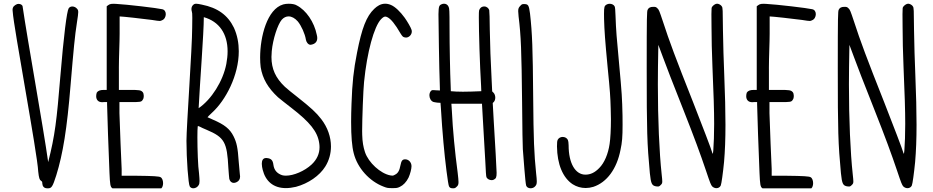

<svg xmlns="http://www.w3.org/2000/svg" viewBox="-20 -820 5053 1040"><path d="M241 58C213 -140 130 -597 102 -788C97 -797 85 -801 73 -798C60.1 -792 48 -785.2 48 -766.3C48 -763.2 48.3 -759.8 49 -756C53 -678 183 14 187 109C191 145 194 154 203 160C208 163 209 165 209 173C210 189 218 200 236 200C237.3 200.1 238.6 200.1 239.9 200.1C259.6 200.1 265.2 191.1 285 129C321 13 343 -123 362 -356C379 -557 385 -623 397 -700C401.5 -729 403.8 -744.8 403.8 -754.5C403.8 -764.2 401.5 -768 397 -773C390.2 -780.9 380.6 -784.9 371.7 -784.9C363.7 -784.9 356.3 -781.6 352 -775C342 -760 325 -625 307 -408C287 -166 278 -87 241 58Z M859 -770C835 -776 667 -796 608 -799C602.6 -799.3 598 -799.5 594 -799.5C574 -799.5 570.5 -795.2 558 -786V-333H542C522 -333 510 -328 504 -318C502 -311.4 501 -305.1 501 -299.1C501 -280.4 511.3 -266.4 533.5 -266.4C536.1 -266.4 539 -266.6 542 -267H560V-256C560 -226 569 22 573 116C576 180 577 192 589 200H854C860.3 194.1 863.4 183.2 863.4 172.2C863.4 158.7 858.8 144.9 850 140C842 135 811 133 720 132H639V96C637 51 629 -129 627 -207V-267H682C742 -267 746 -267 754 -281C757.3 -285.6 758.8 -292.9 758.8 -300.1C758.8 -308.4 756.7 -316.7 753 -321C743 -332 735 -333 679 -333H624V-438C623.9 -443.3 623.9 -448.8 623.9 -454.5C623.9 -511.9 628 -589.7 628 -637V-731C642 -731 759 -718 803 -712C826.8 -708.2 838.1 -706.5 844.8 -706.5C850.4 -706.5 852.9 -707.7 857 -710C870.3 -714.3 878 -729.3 878 -743.3C878 -755.7 872.1 -767.2 859 -770Z M1247 -670C1214 -738 1159 -778 1073 -795C1058.6 -798.2 1049.3 -799.7 1042.6 -799.7C1034.5 -799.7 1030.4 -797.4 1026 -793C1019.9 -787.6 1017 -779.5 1017 -770.7C1017 -766.5 1017.7 -762.2 1019 -758C1020.9 -752.3 1021.6 -745 1021.6 -723.6C1021.6 -711.2 1021.4 -694.2 1021 -670C1021 -562 990 -135 990 -57C990 41 1000 178 1008 190C1012.2 196.8 1019.5 199.9 1027.3 199.9C1038 199.9 1049.6 194 1056 183C1059.3 177.5 1060.8 172 1060.8 160.6C1060.8 151.4 1059.8 138.2 1058 118C1052.4 82.9 1049.2 -12.2 1049.2 -76.6C1049.2 -103.9 1049.8 -125.7 1051 -135C1052 -138 1053 -138 1062 -134C1067 -131 1084 -123 1099 -117C1196 -76 1210 -50 1217 90C1219 117 1221 144 1222 149C1225.6 162.7 1234.4 170.7 1246.2 170.7C1250.7 170.7 1255.7 169.5 1261 167C1273 161.4 1280.5 152 1280.5 135.7C1280.5 131.6 1280 127 1279 122C1278 112 1275 82 1273 55C1268 -20 1262 -48 1245 -82C1225 -122 1196 -145 1133 -172C1118 -179 1105 -185 1104 -185C1104 -186 1115 -197 1130 -211C1202 -277 1273.4 -411.1 1273.4 -542.3C1273.4 -586.1 1265.5 -629.5 1247 -670ZM1084 -727C1167.5 -703.3 1212.8 -637.3 1212.8 -541.8C1212.8 -520.6 1210.5 -498 1206 -474C1188 -380 1125 -281 1056 -234C1063 -376 1084 -639 1084 -727Z M1403 100C1418.3 160.5 1459.7 198.9 1528.6 198.9C1545.1 198.9 1563.3 196.6 1583 192C1650 174 1711 132 1742 82C1762.6 49 1772.7 11.5 1772.7 -26.8C1772.7 -77.6 1754.8 -129.9 1720 -175C1693 -210 1665 -236 1589 -296C1564 -315 1534 -340 1523 -350C1472.9 -397.6 1450.4 -446.6 1450.4 -511.4C1450.4 -521.5 1450.9 -532 1452 -543C1458 -608 1484 -687 1506 -713C1516.8 -725.1 1529.6 -731.2 1543.1 -731.2C1559.6 -731.2 1577.1 -722.1 1593 -704C1612 -681 1632 -637 1637 -605C1638.8 -593.3 1648.8 -577.4 1661.7 -577.4C1663.1 -577.4 1664.6 -577.6 1666 -578C1684.6 -581.2 1698.5 -592.3 1698.5 -613.7C1698.5 -618.9 1697.7 -624.6 1696 -631C1682 -701 1638 -765 1587 -791C1578.1 -796.9 1560.7 -799.7 1544 -799.7C1532.7 -799.7 1521.7 -798.4 1514 -796C1427.1 -771 1389 -622.4 1389 -508.2C1389 -489.7 1390 -472 1392 -456C1402 -394 1432 -343 1486 -293C1497 -284 1529 -258 1558 -236C1659 -158 1700 -107 1709 -45C1710.2 -37.5 1710.8 -30.1 1710.8 -22.9C1710.8 12.9 1696.3 44.4 1668 71C1629.8 106.6 1570.8 131.5 1528.7 131.5C1521.2 131.5 1514.2 130.7 1508 129C1482 120 1465 103 1461 73C1458 48 1449 38 1424 36C1423.2 36 1422.4 35.9 1421.7 35.9C1403.6 35.9 1398.1 50.1 1398.1 67.1C1398.1 77.8 1400.4 89.8 1403 100Z M2007 -772C1965 -732 1940 -668 1914 -535C1895 -439 1888 -372 1884 -258C1882.6 -221.9 1881.9 -188.9 1881.9 -159.1C1881.9 -81.6 1886.6 -25.4 1896 10C1916 90 1981 162 2058 191C2076 198 2080 199 2105 199C2130 199 2133 198 2146 192C2165 183 2181 166 2193 142C2202 122 2209 95 2209 80C2209 60 2194 43 2175 43C2160 43 2154 50 2149 76C2144 104 2135 119 2120 126C2110 132 2108 132 2094 130C2041 120 1976 61 1957 4C1948 -23 1943 -52 1942 -89C1941.8 -93.8 1941.6 -100.9 1941.6 -109.8C1941.6 -175 1947.6 -335.5 1952 -376C1968 -538 2006 -676 2044 -716C2053.9 -725.9 2060.3 -730.1 2067 -730.1C2070.4 -730.1 2073.9 -729 2078 -727C2097 -718 2120 -690 2150 -638C2159 -624 2162 -620 2170 -618C2173 -617 2176 -616.5 2178.9 -616.5C2195.6 -616.5 2210.6 -632 2210.6 -649.4C2210.6 -652.5 2210.1 -655.8 2209 -659C2206 -670 2187 -703 2172 -724C2148 -757 2121 -783 2098 -793C2086.6 -797.9 2076 -799.9 2066.3 -799.9C2042 -799.9 2022.7 -787 2007 -772Z M2372 -797C2358 -791 2356 -785 2355 -743C2355 -704 2359 -436 2362 -368L2363 -330L2341 -331C2320 -333 2319 -332 2314 -327C2308.5 -320.8 2306 -312.3 2306 -303.7C2306 -288.6 2313.7 -273.1 2327 -268C2330 -267 2340 -265 2349 -264L2366 -263L2368 -237C2371 -187 2378 -85 2382 -48C2391 55 2407 180 2412 189C2416 197 2421 200 2434 200C2442 200 2446 199 2452 193C2460.2 186 2463.6 181.3 2463.6 166.5C2463.6 155.9 2461.9 140.3 2459 115C2444 1 2433 -109 2427 -229L2425 -258H2591V-253C2591 -251 2594 -196 2598 -131C2602 -67 2607 19 2609 59C2611 107 2613 135 2615 140C2619.4 149.5 2631.7 155.8 2643.1 155.8C2647.4 155.8 2651.5 154.9 2655 153C2667 147 2670 140 2670 116C2669 91 2663 -33 2654 -172L2649 -262L2655 -268C2660.1 -273.6 2662.7 -282.3 2662.7 -291.1C2662.7 -301.2 2659.4 -311.6 2653 -318L2646 -325L2643 -388C2637 -502 2635 -564 2633 -661C2633 -714 2631 -761 2630 -765C2627 -775 2617 -785 2603 -785C2588 -785 2578 -775 2575 -763C2574.1 -760 2573.7 -746.1 2573.7 -724.6C2573.7 -647 2578.9 -470.5 2586 -353L2587 -326L2533 -324C2518.5 -323.5 2502 -323.2 2487.1 -323.2C2472.2 -323.2 2459 -323.5 2451 -324L2422 -326L2421 -358C2418 -423 2415 -572 2415 -672C2415 -766 2414 -774 2410 -783C2405.7 -793.8 2396.2 -799.9 2385.3 -799.9C2381 -799.9 2376.5 -799 2372 -797Z M2798 -788C2790 -780 2786.9 -773.8 2786.9 -759.6C2786.9 -752.4 2787.7 -743.3 2789 -731C2802 -626 2805 -546 2808 -266C2809 -133 2811 -19 2812 -12C2816 35 2825 168 2830 185C2833.3 195 2843.5 199.8 2854.1 199.8C2862.5 199.8 2871.2 196.8 2877 191C2884.4 183.6 2887.6 178.1 2887.6 162.7C2887.6 153.1 2886.3 139.5 2884 119C2873 10 2870 -58 2868 -300C2866 -553 2863 -641 2851 -746C2845 -791 2842 -798 2819 -798C2808 -798 2806 -797 2798 -788Z M3265 -795C3254.3 -788.4 3251.7 -783.2 3251.7 -745.5C3251.7 -737.5 3251.8 -728.1 3252 -717C3254 -651 3257 -607 3271 -459C3285 -319 3286 -298 3288 -231C3288.8 -212.8 3289.2 -193.3 3289.2 -173.9C3289.2 -120.8 3286.4 -67.8 3282 -40C3274 14 3254 62 3226 90C3202 115 3178 126 3151 126C3096 126 3060 64 3060 -33C3060 -47 3058 -57 3056 -62C3050.9 -72.7 3039.5 -78.3 3028.1 -78.3C3017.2 -78.3 3006.4 -73.3 3001 -63C2998 -56 2997 -50 2997 -27C2998 70 3029 143 3082 178C3103.2 191.5 3127.4 198.4 3152.2 198.4C3166.1 198.4 3180.1 196.3 3194 192C3267 168 3321 95 3341 -8C3350 -48.8 3352.3 -79 3352.3 -143.8C3352.3 -158.3 3352.2 -174.5 3352 -193C3350 -288 3348 -318 3334 -469C3320 -620 3317 -651 3314 -736C3313 -765 3312 -781 3309 -786C3304.4 -794.5 3293.5 -799.6 3282.2 -799.6C3276.3 -799.6 3270.2 -798.1 3265 -795Z M3838 -784C3834.5 -779.9 3833.5 -777.1 3833.5 -743.5C3833.5 -728.5 3833.7 -707.3 3834 -677C3834 -621 3836 -524 3839 -461C3845.4 -311.3 3848.3 -220.6 3848.3 -148.9C3848.3 -120.4 3847.9 -95 3847 -70C3844.7 -10.9 3842.9 12.5 3840.4 12.5C3839.7 12.5 3838.9 10.6 3838 7C3835 -7 3781 -147 3736 -262C3639 -507 3606 -595 3570 -706C3552 -760 3549 -768 3541 -775C3534 -782 3531 -783 3519 -783C3502 -783 3493 -778 3488 -767C3484 -758 3483 -738 3483 -450C3483 -107 3485 -44 3500 118C3506 177 3511 187 3538 190C3549 191 3551 190 3559 182C3564.9 176.1 3567.3 173.4 3567.3 162.6C3567.3 155 3566.1 143.5 3564 124C3551.1 4.4 3543.4 -172.1 3543.4 -362.3C3543.4 -393.2 3543.6 -424.5 3544 -456L3546 -577L3571 -510C3596 -443 3612 -401 3684 -219C3739 -80 3774 15 3804 104C3827 173 3831 182 3838 190C3844.7 196.2 3852.9 199.3 3860.7 199.3C3870.5 199.3 3879.5 194.5 3884 185C3888 176 3896 118 3902 57C3907.1 -3 3909.6 -66.5 3909.6 -144.5C3909.6 -218.4 3907.4 -305.5 3903 -415C3900 -480 3897 -589 3896 -656C3895 -769 3895 -778 3890 -785C3886 -793 3873 -800 3864 -800C3855 -800 3843 -791 3838 -784Z M4380 -770C4356 -776 4188 -796 4129 -799C4123.6 -799.3 4119 -799.5 4115 -799.5C4095 -799.5 4091.5 -795.2 4079 -786V-333H4063C4043 -333 4031 -328 4025 -318C4023 -311.4 4022 -305.1 4022 -299.1C4022 -280.4 4032.3 -266.4 4054.5 -266.4C4057.1 -266.4 4060 -266.6 4063 -267H4081V-256C4081 -226 4090 22 4094 116C4097 180 4098 192 4110 200H4375C4381.3 194.1 4384.4 183.2 4384.4 172.2C4384.4 158.7 4379.8 144.9 4371 140C4363 135 4332 133 4241 132H4160V96C4158 51 4150 -129 4148 -207V-267H4203C4263 -267 4267 -267 4275 -281C4278.3 -285.6 4279.8 -292.9 4279.8 -300.1C4279.8 -308.4 4277.7 -316.7 4274 -321C4264 -332 4256 -333 4200 -333H4145V-438C4144.9 -443.3 4144.9 -448.8 4144.9 -454.5C4144.9 -511.9 4149 -589.7 4149 -637V-731C4163 -731 4280 -718 4324 -712C4347.8 -708.2 4359.1 -706.5 4365.8 -706.5C4371.4 -706.5 4373.9 -707.7 4378 -710C4391.3 -714.3 4399 -729.3 4399 -743.3C4399 -755.7 4393.1 -767.2 4380 -770Z M4873 -784C4869.5 -779.9 4868.5 -777.1 4868.5 -743.5C4868.5 -728.5 4868.7 -707.3 4869 -677C4869 -621 4871 -524 4874 -461C4880.4 -311.3 4883.3 -220.6 4883.3 -148.9C4883.3 -120.4 4882.9 -95 4882 -70C4879.7 -10.9 4877.9 12.5 4875.4 12.5C4874.7 12.5 4873.9 10.6 4873 7C4870 -7 4816 -147 4771 -262C4674 -507 4641 -595 4605 -706C4587 -760 4584 -768 4576 -775C4569 -782 4566 -783 4554 -783C4537 -783 4528 -778 4523 -767C4519 -758 4518 -738 4518 -450C4518 -107 4520 -44 4535 118C4541 177 4546 187 4573 190C4584 191 4586 190 4594 182C4599.9 176.1 4602.3 173.4 4602.3 162.6C4602.3 155 4601.1 143.5 4599 124C4586.1 4.4 4578.4 -172.1 4578.4 -362.3C4578.4 -393.2 4578.6 -424.5 4579 -456L4581 -577L4606 -510C4631 -443 4647 -401 4719 -219C4774 -80 4809 15 4839 104C4862 173 4866 182 4873 190C4879.7 196.2 4887.9 199.3 4895.7 199.3C4905.5 199.3 4914.5 194.5 4919 185C4923 176 4931 118 4937 57C4942.1 -3 4944.6 -66.5 4944.6 -144.5C4944.6 -218.4 4942.4 -305.5 4938 -415C4935 -480 4932 -589 4931 -656C4930 -769 4930 -778 4925 -785C4921 -793 4908 -800 4899 -800C4890 -800 4878 -791 4873 -784Z"/></svg>

Font: DIARIO_DE_ANDY
Style: Regular
Weight: 400
Version: Version 001.000